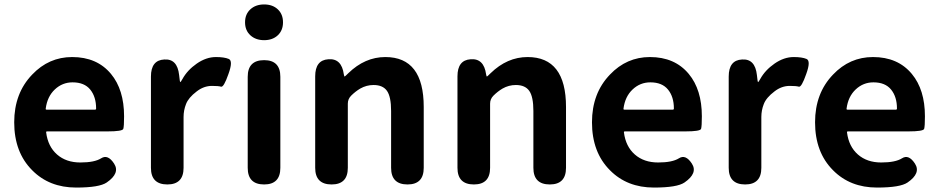

<svg xmlns="http://www.w3.org/2000/svg" viewBox="-20 -831 4229 865"><path d="M323 14Q202 14 125 -64Q44 -145 44 -280Q44 -411 125 -495Q200 -574 305 -574Q417 -574 480 -498Q539 -427 539 -307Q539 -262 535.5 -250.5Q532 -239 464 -239H192Q187 -239 188 -234Q196 -171 237 -135Q278 -99 342 -99Q406 -99 436 -118Q466 -137 494 -94Q522 -51 461 -9Q428 14 323 14ZM186 -342Q185 -337 190 -337H408Q413 -337 413 -342Q413 -395 386.5 -427.5Q360 -460 307 -460Q261 -460 227 -428Q193 -396 186 -342Z M734 0Q660 0 660 -75V-486Q660 -560 720 -563Q779 -567 787 -493L790 -468Q791 -461 792.5 -461Q794 -461 802 -475Q824 -515 866.5 -544.5Q909 -574 953 -574Q990 -574 1010.5 -565.5Q1031 -557 1009 -497Q988 -437 976 -440.5Q964 -444 935 -444Q898 -444 866 -419Q829 -391 818 -362Q807 -334 807 -304V-75Q807 0 734 0Z M1170 0Q1096 0 1096 -75V-485Q1096 -560 1170 -560Q1243 -560 1243 -485V-75Q1243 0 1170 0ZM1170 -650Q1132 -650 1108 -672Q1084 -694 1084 -730.5Q1084 -767 1108 -789Q1132 -811 1170 -811Q1208 -811 1231.5 -789Q1255 -767 1255 -730.5Q1255 -694 1231.5 -672Q1208 -650 1170 -650Z M1474 0Q1400 0 1400 -75V-487Q1400 -560 1459 -564Q1519 -569 1529 -496Q1531 -486 1532.5 -486Q1534 -486 1549 -501Q1624 -574 1716 -574Q1889 -574 1889 -349V-75Q1889 0 1816 0Q1742 0 1742 -75V-331Q1742 -395 1723.5 -421.5Q1705 -448 1663 -448Q1631 -448 1603 -432Q1581 -419 1562 -400Q1547 -385 1547 -364V-75Q1547 0 1474 0Z M2115 0Q2041 0 2041 -75V-487Q2041 -560 2100 -564Q2160 -569 2170 -496Q2172 -486 2173.5 -486Q2175 -486 2190 -501Q2265 -574 2357 -574Q2530 -574 2530 -349V-75Q2530 0 2457 0Q2383 0 2383 -75V-331Q2383 -395 2364.5 -421.5Q2346 -448 2304 -448Q2272 -448 2244 -432Q2222 -419 2203 -400Q2188 -385 2188 -364V-75Q2188 0 2115 0Z M2926 14Q2805 14 2728 -64Q2647 -145 2647 -280Q2647 -411 2728 -495Q2803 -574 2908 -574Q3020 -574 3083 -498Q3142 -427 3142 -307Q3142 -262 3138.5 -250.5Q3135 -239 3067 -239H2795Q2790 -239 2791 -234Q2799 -171 2840 -135Q2881 -99 2945 -99Q3009 -99 3039 -118Q3069 -137 3097 -94Q3125 -51 3064 -9Q3031 14 2926 14ZM2789 -342Q2788 -337 2793 -337H3011Q3016 -337 3016 -342Q3016 -395 2989.5 -427.5Q2963 -460 2910 -460Q2864 -460 2830 -428Q2796 -396 2789 -342Z M3337 0Q3263 0 3263 -75V-486Q3263 -560 3323 -563Q3382 -567 3390 -493L3393 -468Q3394 -461 3395.5 -461Q3397 -461 3405 -475Q3427 -515 3469.5 -544.5Q3512 -574 3556 -574Q3593 -574 3613.5 -565.5Q3634 -557 3612 -497Q3591 -437 3579 -440.5Q3567 -444 3538 -444Q3501 -444 3469 -419Q3432 -391 3421 -362Q3410 -334 3410 -304V-75Q3410 0 3337 0Z M3931 14Q3810 14 3733 -64Q3652 -145 3652 -280Q3652 -411 3733 -495Q3808 -574 3913 -574Q4025 -574 4088 -498Q4147 -427 4147 -307Q4147 -262 4143.5 -250.5Q4140 -239 4072 -239H3800Q3795 -239 3796 -234Q3804 -171 3845 -135Q3886 -99 3950 -99Q4014 -99 4044 -118Q4074 -137 4102 -94Q4130 -51 4069 -9Q4036 14 3931 14ZM3794 -342Q3793 -337 3798 -337H4016Q4021 -337 4021 -342Q4021 -395 3994.5 -427.5Q3968 -460 3915 -460Q3869 -460 3835 -428Q3801 -396 3794 -342Z"/></svg>

Font: Resource Han Rounded JP
Style: Bold
Weight: 700
Designer: Cyano Hao (round all glyphs); Ryoko NISHIZUKA 西塚涼子 (kana, bopomofo & ideographs); Paul D. Hunt (Latin, Greek & Cyrillic)
Foundry: Cyano Hao
Version: 0.990